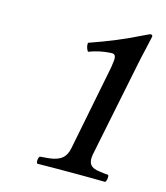

<svg xmlns="http://www.w3.org/2000/svg" viewBox="-96 -685 658 760"><g transform="rotate(15 233.5 -304.5)"><path d="M330.1 -91.8Q324.7 -64.5 334.7 -50.3Q344.7 -36.1 372.1 -33.2Q391.1 -30.3 409.2 -28.8Q412.6 -24.9 410.9 -13.4Q409.2 -2 404.8 1Q351.6 0 270 0Q178.7 0 127 1Q122.6 -4.9 124 -15.4Q125.5 -25.9 129.9 -28.8Q137.7 -29.3 151.1 -30.5Q164.6 -31.7 168.9 -32.2Q201.2 -36.1 218.3 -49.8Q235.4 -63.5 241.2 -91.8L311 -443.8Q314.9 -470.2 314.9 -474.1Q316.4 -498 300.8 -498H294.9Q249.5 -495.6 206.1 -479Q195.3 -494.1 196.8 -513.2Q311 -552.7 398.9 -597.2Q412.1 -603 423.8 -608.9Q425.8 -609.9 429.2 -609.9Q432.6 -609.9 434.6 -607.7Q436.5 -605.5 436 -602.1Q434.1 -590.8 424.6 -550.5Q415 -510.3 410.2 -485.8Z"/></g></svg>

Font: Common Serif Medium
Style: Italic
Weight: 500
Italic angle: -12°
Designer: Philipp H. Poll, Khaled Hosny
Foundry: Stefan Peev, Context Ltd.
Version: Version 1.026